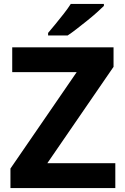

<svg xmlns="http://www.w3.org/2000/svg" viewBox="-20 -954 635 974"><path d="M565 0H33V-99L369 -588H42V-714H556V-615L220 -126H565ZM507 -924Q493 -910 470 -889.5Q447 -869 420 -847.5Q393 -826 368 -806.5Q343 -787 323 -774H224V-787Q240 -806 261.5 -832Q283 -858 304 -885Q325 -912 339 -934H507Z"/></svg>

Font: Noto Sans Syriac Eastern
Style: Bold
Weight: 700
Designer: Patrick Giasson and the Monotype Design Team
Foundry: Monotype Imaging Inc.
Version: Version 3.001